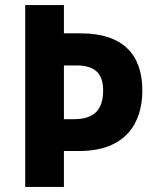

<svg xmlns="http://www.w3.org/2000/svg" viewBox="-20 -734 613 754"><path d="M539 -379C539 -520 462 -603 298 -603H231V-714H79V0H231V-141H291C473 -141 539 -250 539 -379ZM270 -266H231V-477H281C353 -477 385 -445 385 -379C385 -299 346 -266 270 -266Z"/></svg>

Font: Noto Sans Armenian SemiCondensed Medium
Style: Regular
Weight: 500
Width: 4
Designer: Monotype Design Team
Foundry: Monotype Imaging Inc.
Version: Version 2.008